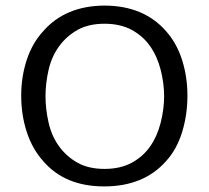

<svg xmlns="http://www.w3.org/2000/svg" viewBox="-20 -652 740 681"><path d="M152.3 -404Q141.4 -356.3 141.4 -310.9Q141.4 -265.5 152.3 -217.2Q163.2 -169 189.7 -132.8Q216.1 -96.6 255.2 -74.7Q294.3 -52.9 350.6 -52.9Q406.9 -52.9 447.1 -74.7Q487.4 -96.6 512.6 -132.8Q537.9 -169 550 -217.2Q562.1 -265.5 562.1 -310.9Q562.1 -356.3 550 -404Q537.9 -451.7 512.6 -487.9Q487.4 -524.1 447.1 -546Q406.9 -567.8 350.6 -567.8Q294.3 -567.8 255.2 -546Q216.1 -524.1 189.7 -487.9Q163.2 -451.7 152.3 -404ZM55.2 -312.6Q55.2 -379.3 74.7 -439.1Q94.3 -498.9 133.3 -541.4Q211.5 -631 349.4 -632.2Q489.7 -632.2 569 -541.4Q606.9 -498.9 625.9 -439.1Q644.8 -379.3 644.8 -312.6Q644.8 -244.8 625.9 -183.3Q606.9 -121.8 569 -80.5Q489.7 9.2 349.4 9.2Q210.3 9.2 133.3 -80.5Q94.3 -124.1 74.7 -184.5Q55.2 -244.8 55.2 -312.6Z"/></svg>

Font: Mallanna
Style: Regular
Weight: 400
Designer: Purushoth Kumar Guthula
Foundry: Andhrapradesh Society for Knowledge Networks
Version: Version 1.0.4; ttfautohint (vUNKNOWN) -l 7 -r 28 -G 50 -x 13